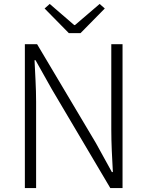

<svg xmlns="http://www.w3.org/2000/svg" viewBox="-20 -953 747 973"><path d="M106 0H163V-437C163 -510 158 -578 155 -648H160L242 -502L539 0H601V-729H544V-297C544 -226 548 -153 552 -81H547L466 -228L168 -729H106ZM329 -785H388L511 -910L485 -933L360 -826H356L232 -933L206 -910Z"/></svg>

Font: Noto Sans CJK KR Light
Style: Regular
Weight: 300
Designer: Ryoko NISHIZUKA (kana & ideographs); Paul D. Hunt (Latin, Greek & Cyrillic); Wenlong ZHANG (bopomofo); Sandoll Communica
Foundry: Adobe Systems Incorporated
Version: Version 1.004;PS 1.004;hotconv 1.0.82;makeotf.lib2.5.63406